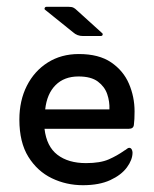

<svg xmlns="http://www.w3.org/2000/svg" viewBox="-20 -536 452 565"><path d="M280 -439Q283 -437 282 -433.5Q281 -430 276 -430H224Q207 -430 195 -441L113 -507Q110 -509 111.5 -512.5Q113 -516 117 -516H181Q191 -516 196 -513.5Q201 -511 206 -506ZM111 -157Q117 -105 149 -80.5Q181 -56 233 -56Q275 -56 300 -67Q325 -78 346 -93Q350 -95 353.5 -98Q357 -101 360 -101Q365 -101 367.5 -96.5Q370 -92 370 -87Q370 -66 353.5 -43.5Q337 -21 304.5 -6Q272 9 224 9Q175 9 132.5 -11.5Q90 -32 63.5 -74.5Q37 -117 37 -184Q37 -240 59 -283.5Q81 -327 120.5 -352Q160 -377 212 -377Q271 -377 307 -352.5Q343 -328 359.5 -289.5Q376 -251 376 -208Q376 -195 375.5 -186Q375 -177 374 -169Q373 -157 359 -157ZM113 -214H302Q303 -237 295.5 -259Q288 -281 268 -296Q248 -311 211 -311Q169 -311 143.5 -285.5Q118 -260 113 -214Z"/></svg>

Font: Zain
Style: Regular
Weight: 400
Designer: Zain,Boutros
Foundry: Mobile Telecommunications Company (Zain), 2024
Version: Version 1.51; ttfautohint (v1.8.4)